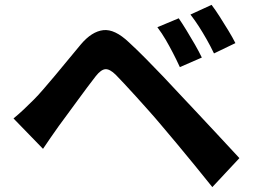

<svg xmlns="http://www.w3.org/2000/svg" viewBox="-20 -768 1040 783"><path d="M708.9 -693.4Q723 -673 740.6 -644.2Q758.2 -615.4 775.1 -586.1Q791.9 -556.7 803.1 -533.3L713.5 -494.3Q698.8 -526.3 684.6 -553.4Q670.5 -580.6 655.6 -606.2Q640.7 -631.8 621.8 -657ZM842.8 -748.2Q857.9 -728.5 875.9 -700.3Q893.9 -672 911.4 -643.3Q928.8 -614.7 940 -592.2L852.7 -550.1Q837.3 -582.1 822.2 -608.4Q807.2 -634.8 791.4 -659.5Q775.6 -684.2 756.7 -708.7ZM35.1 -284.9Q57.6 -303.6 76 -320.9Q94.5 -338.2 117.5 -361.2Q135 -378.6 156.9 -404.1Q178.9 -429.5 204.7 -460.2Q230.5 -490.9 257.2 -523.6Q283.9 -556.3 309.6 -586.8Q354 -639.5 401 -645Q447.9 -650.5 506 -595.2Q540 -564 575.6 -527.8Q611.1 -491.7 645.6 -455.7Q680.1 -419.7 709.6 -387.4Q743.6 -351.6 786.3 -305.8Q829 -260 873.7 -212.2Q918.3 -164.5 956.3 -123.2L845.9 -5Q812.8 -46.9 775 -92.7Q737.3 -138.5 701.1 -182.3Q664.9 -226.2 635.4 -260.3Q613.6 -286.4 587.3 -315.8Q560.9 -345.2 535.2 -373.9Q509.4 -402.6 487.4 -425.9Q465.4 -449.2 452.1 -463Q427.5 -487.2 409.6 -485.8Q391.8 -484.4 370.4 -457.2Q355.6 -438.4 336 -412.1Q316.4 -385.9 295.4 -357.1Q274.3 -328.4 254.5 -301.3Q234.7 -274.2 219.6 -253.9Q202.7 -230.4 185.6 -205.4Q168.5 -180.5 155.4 -161Z"/></svg>

Font: Noto Sans SC Thin
Style: Regular
Weight: 100
Designer: Ryoko NISHIZUKA 西塚涼子 (kana, bopomofo & ideographs); Paul D. Hunt (Latin, Greek & Cyrillic); Sandoll Communications 산돌커뮤니
Foundry: Adobe
Version: Version 2.004-H2;hotconv 1.0.118;makeotfexe 2.5.65603